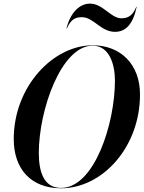

<svg xmlns="http://www.w3.org/2000/svg" viewBox="-20 -1004 774 1034"><path d="M421 -911.5C484 -911.5 522.5 -832.5 599.5 -832.5C656 -832.5 696 -872 716 -967H714C694 -920 671 -905.5 633 -905.5C577 -905.5 534.5 -984.5 464.5 -984.5C408 -984.5 358 -935 338 -850H340C360 -897 383 -911.5 421 -911.5ZM309 10C532 10 734 -212 734 -495C734 -658 629.5 -760 479 -760C266 -760 54 -538 54 -255C54 -92 148.5 10 309 10ZM479 -758C570.5 -758 599 -654.5 599 -570C599 -338 488 8 309 8C217.5 8 189 -75.5 189 -180C189 -412 310 -758 479 -758Z"/></svg>

Font: Bodoni* 96pt Medium
Style: Italic
Weight: 500
Italic angle: -13°
Version: Version 2.3